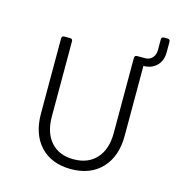

<svg xmlns="http://www.w3.org/2000/svg" viewBox="-101 -751 802 851"><g transform="rotate(15 300.0 -325.0)"><path d="M108 -194V-538Q108 -550 120 -550H146Q158 -550 158 -538V-194Q158 -119 195.5 -77Q233 -35 299 -35Q366 -35 404 -77Q442 -119 442 -194V-538Q442 -550 454 -550H491Q511 -550 523.5 -564Q536 -578 536 -600V-648Q536 -660 548 -660H564Q576 -660 576 -648V-600Q576 -562 553 -538.5Q530 -515 492 -515V-194Q492 -100 440.5 -45Q389 10 299 10Q210 10 159 -44.5Q108 -99 108 -194Z"/></g></svg>

Font: Pitagon Sans Mono Thin
Style: Regular
Weight: 100
Monospace: yes
Designer: Travis Tran
Foundry: Pitagon
Version: Version 1.001; ttfautohint (v1.8.4.7-5d5b);gftools[0.9.26]